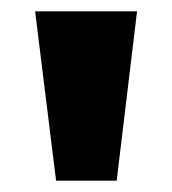

<svg xmlns="http://www.w3.org/2000/svg" viewBox="-20 -725 304 339"><path d="M79 -406 42 -705H222L186 -406Z"/></svg>

Font: Nunito Sans 8pt ExtraBold
Style: Regular
Weight: 800
Version: Version 3.101;gftools[0.9.27]